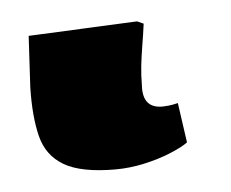

<svg xmlns="http://www.w3.org/2000/svg" viewBox="-30 0 323 269"><g transform="rotate(-5 131.5 135.0)"><path d="M123 237Q75 237 51 223Q27 209 20 181Q13 153 14 112L18 40L171 33L180 37Q178 52 175.5 67Q173 82 171.5 95.5Q170 109 170 123Q169 139 175.5 147Q182 155 196 155Q199 155 204.5 154.5Q210 154 218 152L226 208Q218 214 201 221Q184 228 163.5 232.5Q143 237 123 237Z"/></g></svg>

Font: Literata ExtraBold
Style: Italic
Weight: 800
Italic angle: -2°
Designer: Latin by Veronika Burian and Jose Scaglione. Greek by Irene Vlachou. Cyrillic by Vera Evstafieva
Foundry: TypeTogether
Version: Version 3.002